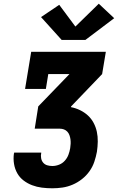

<svg xmlns="http://www.w3.org/2000/svg" viewBox="-20 -1014 640 1034"><path d="M262 0Q233 0 205.5 -3.5Q178 -7 153 -16.5Q128 -26 107 -42Q86 -58 73 -81Q60 -104 55.5 -131.5Q51 -159 55 -187Q56 -188 56 -189Q56 -190 56 -192H202Q202 -191 202 -190.5Q202 -190 202 -190Q199 -176 201.5 -162Q204 -148 212.5 -138Q221 -128 234 -124Q247 -120 262 -120Q280 -120 298 -127Q316 -134 329 -148.5Q342 -163 348.5 -180.5Q355 -198 358 -216Q360 -228 360.5 -240Q361 -252 359.5 -263.5Q358 -275 354 -286Q350 -297 342.5 -305Q335 -313 324.5 -317Q314 -321 302 -321H167L186 -441L354 -615H240L227 -535H115L148 -735H550L530 -615L363 -441L362 -437Q388 -432 411.5 -420.5Q435 -409 453.5 -392Q472 -375 484 -352.5Q496 -330 501.5 -304.5Q507 -279 506.5 -251.5Q506 -224 502 -197Q497 -170 488 -143Q479 -116 462 -92Q445 -68 421.5 -49.5Q398 -31 371 -19.5Q344 -8 316.5 -4Q289 0 262 0ZM440 -799H312L201 -922L299 -988L386 -871L512 -994L595 -916Z"/></svg>

Font: Iosevka Slab HvExObl
Style: Regular
Weight: 900
Width: 7
Italic angle: -9°
Monospace: yes
Designer: Belleve Invis
Foundry: Belleve Invis
Version: Version 11.1.1; ttfautohint (v1.8.3)